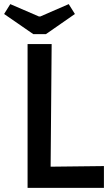

<svg xmlns="http://www.w3.org/2000/svg" viewBox="-39 -913 531 933"><path d="M95 0V-699H212L207 -103L466 -106V0ZM123 -747 -19 -845 11 -893 150 -833H157L295 -893L325 -845L184 -747Z"/></svg>

Font: Ruda
Style: Bold
Weight: 700
Designer: Mariela Monsalve and Angelina Sanchez
Foundry: Mariela Monsalve and Angelina Sanchez
Version: Version 2.000